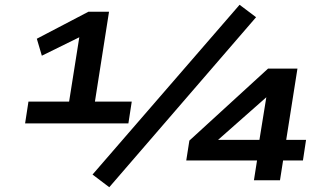

<svg xmlns="http://www.w3.org/2000/svg" viewBox="-20 -754 1357 803"><path d="M85 -238 99 -329H269L314 -613L348 -616L155 -521L134 -592L350 -705H436L377 -329H531L517 -238ZM437 29 367 -24 982 -734 1051 -682ZM1042 0 1055 -83H759L772 -166L1101 -467H1224L1177 -169H1260L1247 -83H1164L1151 0ZM1065 -169 1098 -373H1123L841 -124L847 -169Z"/></svg>

Font: Nunito Sans 7pt Expanded
Style: Bold Italic
Weight: 700
Width: 7
Italic angle: -9°
Designer: Vernon Adams
Foundry: Vernon Adams
Version: Version 3.101;gftools[0.9.27]